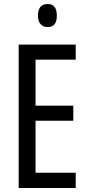

<svg xmlns="http://www.w3.org/2000/svg" viewBox="-20 -936 442 956"><path d="M357 0H73V-714H357V-639H157V-410H345V-335H157V-76H357ZM217 -916Q263 -916 263 -858Q263 -801 217 -801Q195 -801 182 -816Q169 -831 169 -858Q169 -916 217 -916Z"/></svg>

Font: Noto Sans Myanmar ExtraCondensed
Style: Regular
Weight: 400
Width: 2
Designer: Monotype Design Team
Foundry: Monotype Imaging Inc.
Version: Version 2.107; ttfautohint (v1.8.4.7-5d5b)